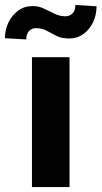

<svg xmlns="http://www.w3.org/2000/svg" viewBox="-67 -761 413 781"><path d="M215.8 -528.3V0H63V-528.3ZM239.7 -740.7 325.7 -735.4Q325.7 -699.7 311.3 -669.9Q296.9 -640.1 272 -622.3Q247.1 -604.5 214.4 -604.5Q183.6 -604.5 162.8 -615Q142.1 -625.5 123 -636Q104 -646.5 78.6 -646.5Q62.5 -646.5 51.3 -635Q40 -623.5 40 -600.6L-46.9 -605.5Q-46.9 -640.1 -32.5 -669.9Q-18.1 -699.7 7.1 -718Q32.2 -736.3 64.5 -736.3Q90.3 -736.3 111.8 -726.1Q133.3 -715.8 154.5 -705.3Q175.8 -694.8 199.7 -694.8Q216.3 -694.8 228 -706.5Q239.7 -718.3 239.7 -740.7Z"/></svg>

Font: Vazirmatn FD ExtraBold
Style: Regular
Weight: 800
Designer: Saber Rastikerdar
Foundry: Saber Rastikerdar
Version: Version 33.003